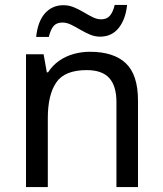

<svg xmlns="http://www.w3.org/2000/svg" viewBox="-20 -755 658 775"><path d="M343 -546Q439 -546 488 -499.5Q537 -453 537 -349V0H450V-343Q450 -408 421 -440Q392 -472 330 -472Q241 -472 207 -422Q173 -372 173 -278V0H85V-536H156L169 -463H174Q192 -491 218.5 -509.5Q245 -528 277 -537Q309 -546 343 -546ZM126 -606Q129 -636 137.5 -659.5Q146 -683 160 -699.5Q174 -716 193 -725Q212 -734 236 -734Q258 -734 278.5 -725.5Q299 -717 318 -705.5Q337 -694 354.5 -685.5Q372 -677 388 -677Q411 -677 423.5 -691.5Q436 -706 443 -735H493Q487 -677 459 -642Q431 -607 384 -607Q363 -607 343 -615.5Q323 -624 303.5 -635.5Q284 -647 266.5 -655.5Q249 -664 232 -664Q208 -664 196 -649.5Q184 -635 177 -606Z"/></svg>

Font: Noto Sans Sinhala
Style: Regular
Weight: 400
Designer: Jelle Bosma - Monotype Design Team
Foundry: Monotype Imaging Inc.
Version: Version 2.006